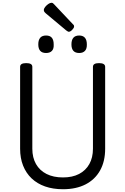

<svg xmlns="http://www.w3.org/2000/svg" viewBox="-20 -1345 903 1384"><path d="M434 19Q362 19 305 -1Q248 -21 208 -59Q168 -97 146.5 -151Q125 -205 125 -273V-863Q125 -877 136 -883.5Q147 -890 169 -890Q191 -890 202 -883.5Q213 -877 213 -863V-273Q213 -209 239.5 -162.5Q266 -116 315.5 -91Q365 -66 434 -66Q502 -66 550 -91Q598 -116 624 -162.5Q650 -209 650 -273V-863Q650 -877 661 -883.5Q672 -890 694 -890Q738 -890 738 -863V-273Q738 -182 701.5 -116.5Q665 -51 597 -16Q529 19 434 19ZM312 -963Q284 -963 270 -978.5Q256 -994 256 -1025Q256 -1057 270 -1073Q284 -1089 312 -1089Q340 -1089 353.5 -1073Q367 -1057 367 -1025Q369 -994 354.5 -978.5Q340 -963 312 -963ZM551 -963Q523 -963 509 -978.5Q495 -994 495 -1025Q495 -1057 509 -1073Q523 -1089 551 -1089Q578 -1089 592 -1073Q606 -1057 606 -1025Q607 -994 592.5 -978.5Q578 -963 551 -963ZM476 -1116Q472 -1116 467.5 -1119Q463 -1122 457 -1126L311 -1248Q302 -1256 299 -1261Q296 -1266 296 -1273Q296 -1283 305.5 -1295Q315 -1307 328 -1316Q341 -1325 351 -1325Q357 -1325 361.5 -1322Q366 -1319 370 -1314L505 -1171Q512 -1165 513 -1161.5Q514 -1158 514 -1154Q514 -1144 500.5 -1130Q487 -1116 476 -1116Z"/></svg>

Font: Playwrite IT Moderna
Style: Regular
Weight: 400
Designer: Veronika Burian, José Scaglione
Foundry: TypeTogether
Version: Version 1.002